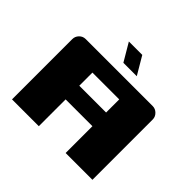

<svg xmlns="http://www.w3.org/2000/svg" viewBox="-156 -832 1013 1013"><g transform="rotate(45 350.0 -326.0)"><path d="M50 -450Q50 -470 64.5 -485Q79 -500 100 -500H600Q620 -500 635 -485Q650 -470 650 -450V0H450V-200H250V0H50ZM450 -302V-400H250V-302ZM270 -652H370L429 -552H329Z"/></g></svg>

Font: Tokeely Brookings
Style: Regular
Weight: 400
Designer: Peter Wiegel
Foundry: Peter Wiegel
Version: Version 2.001